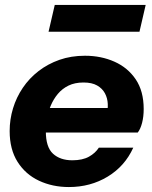

<svg xmlns="http://www.w3.org/2000/svg" viewBox="-20 -745 615 775"><path d="M258 10Q192 10 137.5 -15.5Q83 -41 51 -91.5Q19 -142 19 -216Q19 -263 32.5 -307.5Q46 -352 72 -390.5Q98 -429 135.5 -458Q173 -487 220 -503.5Q267 -520 323 -520Q388 -520 442 -496Q496 -472 528 -424.5Q560 -377 560 -305Q560 -274 553.5 -249Q547 -224 536 -210H103L124 -309H439L410 -279Q416 -302 415 -325.5Q414 -349 403.5 -368.5Q393 -388 372 -400Q351 -412 317 -412Q282 -412 256.5 -399.5Q231 -387 213.5 -366Q196 -345 185 -319Q174 -293 169.5 -266Q165 -239 165 -215Q165 -151 194 -124.5Q223 -98 272 -98Q313 -98 339 -112.5Q365 -127 379 -149H518Q484 -74 414.5 -32Q345 10 258 10ZM176 -617 201 -725H568L543 -617Z"/></svg>

Font: Instrument Sans
Style: Bold Italic
Weight: 700
Italic angle: -13°
Designer: Rodrigo Fuenzalida
Foundry: fragTYPE
Version: Version 1.000;gftools[0.9.28]